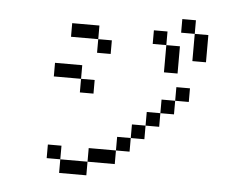

<svg xmlns="http://www.w3.org/2000/svg" viewBox="-52 -814 1105 878"><g transform="rotate(5 500.0 -375.0)"><path d="M812.5 -687.5H750V-750H812.5ZM187.5 -125H250V-62.5H187.5ZM187.5 -500H312.5V-437.5H187.5ZM250 -62.5H375V0H250ZM250 -687.5H375V-625H250ZM312.5 -437.5H375V-375H312.5ZM375 -125H500V-62.5H375ZM375 -625H437.5V-562.5H375ZM500 -187.5H562.5V-125H500ZM562.5 -250H625V-187.5H562.5ZM625 -312.5H687.5V-250H625ZM625 -687.5H687.5V-625H625ZM687.5 -375H750V-312.5H687.5ZM687.5 -625H750V-500H687.5ZM750 -437.5H812.5V-375H750ZM812.5 -687.5H875V-562.5H812.5Z"/></g></svg>

Font: 寒蝉点阵体 16px
Style: Regular
Weight: 400
Designer: Designed by Warren2060
Foundry: ChillType
Version: Version 1.000